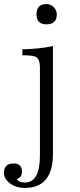

<svg xmlns="http://www.w3.org/2000/svg" viewBox="-74 -738 398 957"><path d="M157.7 -717.8Q178.7 -717.8 193.8 -702.6Q209 -687.5 209 -666.5Q209 -616.7 157.7 -616.7Q107.9 -616.7 107.9 -666.5Q107.9 -717.8 157.7 -717.8ZM189.9 -508.3V28.8Q189.9 198.7 49.8 198.7Q3.9 198.7 -27.3 173.8Q-54.2 151.4 -54.2 124.5Q-54.2 76.7 -7.3 76.7Q35.6 76.7 35.6 117.7Q35.6 146 8.8 154.8Q22.5 171.9 49.8 171.9Q125 171.9 125 37.6V-400.4Q125 -447.3 101.1 -456.1Q84.5 -462.4 37.6 -462.4V-492.2Q119.1 -493.7 189.9 -508.3Z"/></svg>

Font: I.Ming
Style: Regular
Weight: 400
Designer: Ichiten Fonts Project
Version: Version 5.10 Mar 24, 2018